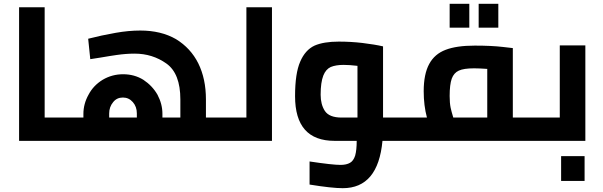

<svg xmlns="http://www.w3.org/2000/svg" viewBox="-20 -738 3157 1006"><path d="M312 -122H214V-700H80V0H312Z M1148 -122H1059V-217Q1059 -325 1019 -406Q979 -486 902 -533Q824 -578 715 -578Q654 -578 586 -566Q512 -553 442 -535L453 -428Q474 -431 504.5 -436Q535 -441 555.5 -444.5Q576 -448 592 -450Q641 -457 685 -457Q779 -457 852 -405Q925 -353 925 -217V-122H831V-142Q831 -193 805 -242Q778 -289 731 -320Q684 -349 625 -349Q567 -349 518 -320Q469 -290 444 -242Q417 -194 417 -141V-122H312V0H1148ZM624 -227Q655 -227 676 -203Q697 -179 697 -144V-122H552V-143Q552 -178 573 -203Q592 -227 624 -227Z M1405 -700H1271V-122H1148V0H1405Z M2110 0V-122H1987V-495Q1944 -505 1878 -513Q1818 -520 1755 -520Q1676 -520 1628 -499Q1579 -476 1553 -415Q1526 -354 1526 -234Q1526 0 1733 0H1849Q1849 48 1841 77Q1832 105 1814 115Q1795 126 1764 126Q1722 126 1602 108V229Q1719 248 1776 248Q1961 248 1984 0ZM1660 -242Q1660 -306 1674 -342Q1687 -375 1713 -387Q1740 -398 1780 -398Q1811 -398 1853 -393V-122H1770Q1705 -122 1682 -157Q1660 -191 1660 -242Z M2764 -122H2667V-486L2615 -492Q2556 -499 2468 -499Q2372 -499 2315 -477Q2257 -455 2229 -403Q2200 -350 2200 -260Q2200 -185 2217 -122H2110V0H2764ZM2336 -235Q2336 -295 2347 -326Q2358 -356 2384 -368Q2410 -380 2464 -380Q2490 -380 2533 -377V-122H2355Q2345 -155 2341 -174Q2336 -199 2336 -235ZM2336 -718V-593H2439V-718ZM2488 -718V-593H2591V-718Z M3047 -500H2913V-122H2764V0H3047ZM2920 80V210H3043V80Z"/></svg>

Font: Online Auction - Bold
Style: Bold
Weight: 500
Designer: Mohamed Mostafa, the designer of Online Auction
Foundry: Kief Type Foundry
Version: ""